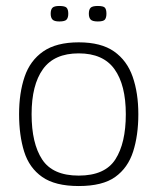

<svg xmlns="http://www.w3.org/2000/svg" viewBox="-20 -619 528 644"><path d="M244 5Q165 5 121.5 -25.5Q78 -56 61 -110.5Q44 -165 44 -236Q44 -307 62.5 -361.5Q81 -416 125 -446.5Q169 -477 244 -477Q319 -477 362.5 -446.5Q406 -416 425 -361.5Q444 -307 444 -236Q444 -165 426.5 -110.5Q409 -56 366.5 -25.5Q324 5 244 5ZM244 -30Q332 -30 367 -84.5Q402 -139 402 -236Q402 -334 364 -387Q326 -440 244 -440Q162 -440 124 -387Q86 -334 86 -236Q86 -138 121.5 -84Q157 -30 244 -30ZM209 -573Q209 -560 203.5 -553.5Q198 -547 179 -547Q162 -547 156 -553.5Q150 -560 150 -573Q150 -587 156 -593Q162 -599 179 -599Q198 -599 203.5 -593Q209 -587 209 -573ZM337 -573Q337 -560 332 -553.5Q327 -547 308 -547Q290 -547 284 -553.5Q278 -560 278 -573Q278 -587 284 -593Q290 -599 308 -599Q327 -599 332 -593Q337 -587 337 -573Z"/></svg>

Font: Glory Thin ExtraLight
Style: Regular
Weight: 250
Version: Version 1.011